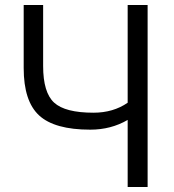

<svg xmlns="http://www.w3.org/2000/svg" viewBox="-20 -750 697 770"><path d="M153 -485Q153 -379 197 -338.5Q241 -298 355 -298Q434 -298 492 -338V-730H572V0H492V-269Q425 -230 342 -230Q199 -230 137 -287Q75 -344 75 -477V-730H153Z"/></svg>

Font: Mplus 1p
Style: Regular
Weight: 400
Version: Version 1.061